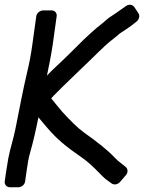

<svg xmlns="http://www.w3.org/2000/svg" viewBox="-49 -724 608 810"><path d="M173 -533 190 -655C192 -666 185 -680 169 -680H133C122 -680 106 -671 104 -655L87 -533C82 -497 75 -458 65 -417C47 -341 35 -274 16 -180C7 -135 -5 -102 -14 -56L-23 -1L-29 41C-31 52 -23 66 -7 66H29C40 66 55 57 57 41L63 -1C67 -28 71 -58 78 -80C90 -121 104 -182 113 -229C114 -228 117 -224 119 -222L145 -191C190 -138 223 -110 301 -56C321 -42 344 -21 370 6C379 15 386 23 396 31L422 50C432 57 447 55 457 44L482 15C492 4 491 -12 481 -20L456 -40C449 -45 443 -51 437 -57C403 -93 359 -127 308 -163C276 -186 249 -214 214 -252L189 -282C184 -289 177 -296 167 -309C178 -322 200 -342 214 -357C246 -389 327 -465 367 -505C387 -525 408 -544 430 -561C439 -568 447 -574 453 -580C460 -586 487 -602 504 -615L527 -633C538 -642 542 -657 535 -668L517 -695C510 -705 495 -707 483 -699L459 -682C449 -675 438 -667 424 -658C404 -646 394 -634 382 -625C357 -606 317 -571 262 -515C234 -487 208 -462 180 -436C169 -426 160 -416 149 -405C157 -443 166 -487 173 -533Z"/></svg>

Font: Reckless Catfish
Style: HeavyIt
Weight: 400
Foundry: Cannot Into Space Fonts
Version: Version 0.2894